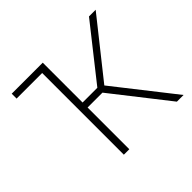

<svg xmlns="http://www.w3.org/2000/svg" viewBox="-168 -934 1141 1141"><g transform="rotate(-45 402.5 -364.0)"><path d="M296.4 -727.5V-686.5H57.6V-727.5ZM272.5 0V-727.5H318.4V-392.6H442.4L707 -727.5H763.2L481.4 -373L774.4 0H718.3L443.4 -350.6H318.4V0Z"/></g></svg>

Font: Inter ExtraLight
Style: Regular
Weight: 250
Designer: Rasmus Andersson
Foundry: rsms
Version: Version 4.001;git-66647c0bb